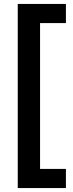

<svg xmlns="http://www.w3.org/2000/svg" viewBox="-20 -836 372 973"><path d="M70 -816H314V-719H183V20H314V117H70Z"/></svg>

Font: Chakra Petch SemiBold
Style: Regular
Weight: 600
Designer: Katatrad Aksorn Co.,Ltd.
Foundry: Cadson Demak Co.,Ltd.
Version: Version 1.000; ttfautohint (v1.6)